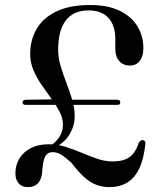

<svg xmlns="http://www.w3.org/2000/svg" viewBox="-20 -735 640 766"><path d="M190 -142 169.5 -146.5Q201 -164 216.2 -187.5Q231.5 -211 231 -238Q231 -263.5 217.8 -289Q204.5 -314.5 185 -341.2Q165.5 -368 146 -396.2Q126.5 -424.5 113.5 -455Q100.5 -485.5 100.5 -519Q100.5 -577.5 127.5 -621.8Q154.5 -666 207.5 -690.5Q260.5 -715 339 -715Q412 -715 459.2 -691.2Q506.5 -667.5 529.2 -628.5Q552 -589.5 552 -543Q552 -511 537.8 -492.2Q523.5 -473.5 497.5 -473.5Q472 -473.5 456 -491.2Q440 -509 440 -540V-578.5Q440 -634 412.5 -663.8Q385 -693.5 333.5 -693.5Q273.5 -693.5 242.8 -653.8Q212 -614 212 -536.5Q212 -504 222.2 -470.2Q232.5 -436.5 245.5 -402.8Q258.5 -369 268.5 -335.5Q278.5 -302 278 -269.5Q277.5 -232 256.8 -197.8Q236 -163.5 190 -142ZM41.5 -43.5Q41.5 -76 57.2 -102.2Q73 -128.5 102.8 -144Q132.5 -159.5 174.5 -159.5Q209.5 -159.5 242.2 -149Q275 -138.5 306.5 -125.2Q338 -112 368.5 -101.5Q399 -91 429 -91Q472.5 -91 496.5 -108Q520.5 -125 534 -166Q536.5 -171 540.8 -173.8Q545 -176.5 550 -176Q554.5 -175.5 557.5 -172Q560.5 -168.5 560 -161.5Q553.5 -98.5 534.5 -60.5Q515.5 -22.5 485.8 -5.5Q456 11.5 417 11.5Q388.5 11.5 364 2.2Q339.5 -7 316 -28.2Q292.5 -49.5 265 -85.5Q239 -109 223 -118.5Q207 -128 189.5 -128Q170.5 -128 161.2 -112.2Q152 -96.5 149 -59Q148 -33.5 140.8 -18Q133.5 -2.5 121 4.5Q108.5 11.5 90.5 11.5Q67.5 11.5 54.5 -3.5Q41.5 -18.5 41.5 -43.5ZM70 -326.5Q70 -331 73.5 -334Q77 -337 82.5 -337L209.5 -339L226 -316.5H82.5Q76.5 -316.5 73.2 -319Q70 -321.5 70 -326.5ZM246.5 -316.5 243 -337H447.5Q454 -337 457 -334Q460 -331 460 -326.5Q460 -316.5 447.5 -316.5Z"/></svg>

Font: Fraunces 60pt
Style: Regular
Weight: 400
Version: Version 1.000;[b76b70a41]